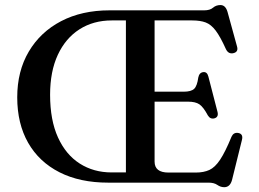

<svg xmlns="http://www.w3.org/2000/svg" viewBox="-20 -742 1052 780"><path d="M425 -700H809.5Q833 -700 845.5 -710.8Q858 -721.5 875.5 -721.5Q896.5 -721.5 904.5 -693L943 -553Q949 -532 930 -526.5Q908.5 -520.5 898 -542Q875 -593 856.2 -617.8Q837.5 -642.5 815.5 -650.8Q793.5 -659 761 -659H608V-369.5H726Q756.5 -369.5 768.8 -381.2Q781 -393 785.5 -427Q789.5 -447 805.5 -449Q821.5 -451 826.5 -431L863.5 -288Q869 -267 852 -261.5Q834.5 -256.5 824.5 -273Q806 -307.5 790 -318.2Q774 -329 744 -329H608V-85.5Q608 -41 664.5 -41H775.5Q807.5 -41 830.5 -51.5Q853.5 -62 874.2 -93.2Q895 -124.5 920.5 -186.5Q928.5 -204.5 947 -202Q969 -198.5 963 -174L922.5 -10.5Q914.5 18.5 891 18.5Q876 18.5 862.8 9.2Q849.5 0 827.5 0H419.5Q304.5 0 221.5 -42.2Q138.5 -84.5 94.2 -162.2Q50 -240 50 -346.5Q50 -453 97 -532.5Q144 -612 228.2 -656Q312.5 -700 425 -700ZM183.5 -357Q183.5 -254 215.5 -183.8Q247.5 -113.5 304 -77.5Q360.5 -41.5 433.5 -41.5H491.5V-659H434Q359.5 -659 303 -623Q246.5 -587 215 -519.5Q183.5 -452 183.5 -357Z"/></svg>

Font: Fraunces 9pt S000
Style: Regular
Weight: 400
Version: Version 1.000; ttfautohint (v1.8.3)